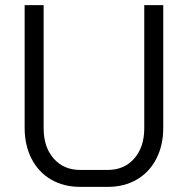

<svg xmlns="http://www.w3.org/2000/svg" viewBox="-20 -720 732 748"><path d="M76 -222V-700H150V-220Q150 -147 189 -102.5Q228 -58 292 -58H400Q464 -58 503 -102.5Q542 -147 542 -220V-700H616V-222Q616 -154 589 -101.5Q562 -49 513 -20.5Q464 8 400 8H292Q228 8 179 -20.5Q130 -49 103 -101.5Q76 -154 76 -222Z"/></svg>

Font: Stavian Regular
Style: Regular
Weight: 400
Version: Version 1.000; ttfautohint (v1.6)